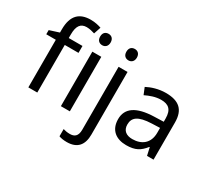

<svg xmlns="http://www.w3.org/2000/svg" viewBox="-183 -1080 1788 1635"><g transform="rotate(30 710.5 -262.5)"><path d="M332 -468V-536H197V-571C197 -655 225 -693 284 -693C313 -693 342 -685 364 -678L387 -747C361 -756 325 -765 283 -765C173 -765 109 -708 109 -570V-539L15 -509V-468H109V0H197V-468Z M474 -737C445 -737 422 -720 422 -681C422 -643 445 -625 474 -625C501 -625 525 -643 525 -681C525 -720 501 -737 474 -737ZM517 -536H429V0H517Z M680 -681C680 -643 703 -625 732 -625C759 -625 783 -643 783 -681C783 -720 759 -737 732 -737C703 -737 680 -720 680 -681ZM624 240C729 240 775 180 775 80V-536H687V83C687 148 656 167 613 167C587 167 567 163 547 157V228C565 235 590 240 624 240Z M1148 -545C1078 -545 1012 -524 965 -499L992 -433C1036 -454 1087 -474 1143 -474C1213 -474 1254 -444 1254 -355V-323L1163 -320C988 -315 906 -256 906 -149C906 -40 978 10 1075 10C1165 10 1208 -17 1255 -76H1259L1276 0H1340V-365C1340 -490 1278 -545 1148 -545ZM1174 -259 1253 -262V-214C1253 -110 1185 -61 1095 -61C1037 -61 997 -88 997 -148C997 -216 1040 -254 1174 -259Z"/></g></svg>

Font: Noto Sans Lycian
Style: Regular
Weight: 400
Designer: Monotype Design Team
Foundry: Monotype Imaging Inc.
Version: Version 2.002